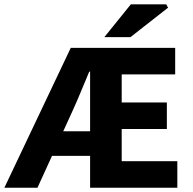

<svg xmlns="http://www.w3.org/2000/svg" viewBox="-34 -875 899 895"><path d="M-13.6 0 295.8 -651.8H782.6V-528.2H533.3V-397.3H743.8V-273.7H533.3V-123.6H792.6V0H386V-541H382Q361.7 -493.1 342.3 -445.9Q322.9 -398.8 303.1 -355.7L140.7 0ZM137.7 -148.5V-263.1H463.4V-148.5ZM452.3 -701.8 575.8 -854.7H740.8L749.4 -839.2L574 -701.8Z"/></svg>

Font: Source Sans 3
Style: Regular
Weight: 200
Designer: Paul D. Hunt
Foundry: Adobe
Version: Version 3.046;hotconv 1.0.118;makeotfexe 2.5.65603